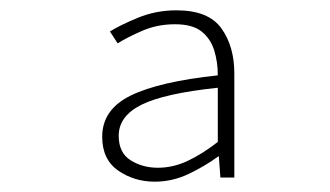

<svg xmlns="http://www.w3.org/2000/svg" viewBox="-20 -754 640 372"><path d="M280 -402Q240 -402 209 -423.5Q178 -445 178 -489Q178 -542 233.5 -569Q289 -596 402 -608Q402 -634 395 -656.5Q388 -679 370.5 -693Q353 -707 319 -707Q285 -707 256 -694.5Q227 -682 208 -670L193 -693Q212 -705 247 -719.5Q282 -734 322 -734Q384 -734 409 -699Q434 -664 434 -612V-410H407L404 -451H403Q377 -432 345.5 -417Q314 -402 280 -402ZM286 -429Q315 -429 343 -442Q371 -455 402 -479V-584Q298 -573 254 -551Q210 -529 210 -491Q210 -458 233 -443.5Q256 -429 286 -429Z"/></svg>

Font: Source Code Pro ExtraLight
Style: Regular
Weight: 200
Monospace: yes
Designer: Paul D. Hunt, Teo Tuominen
Foundry: Adobe
Version: Version 1.026;hotconv 1.1.0;makeotfexe 2.6.0